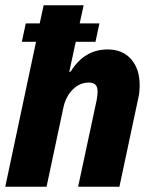

<svg xmlns="http://www.w3.org/2000/svg" viewBox="-27 -710 571 730"><path d="M504 -387Q504 -359 499 -338L427 0H270L340 -327Q344 -346 344 -361Q344 -380 336 -388Q328 -396 310 -396Q276 -396 249.5 -369.5Q223 -343 214 -301L150 0H-7L110 -551H56L71 -621H124L139 -690H291L276 -621H351L336 -551H261L236 -435L243 -440Q295 -522 382 -522Q439 -522 471.5 -485Q504 -448 504 -387Z"/></svg>

Font: Decalotype ExtraBold Italic
Style: Regular
Weight: 800
Italic angle: -12°
Designer: Alfredo Marco Pradil
Foundry: Alfredo Marco Pradil
Version: Version 1.0